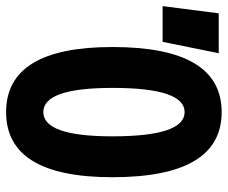

<svg xmlns="http://www.w3.org/2000/svg" viewBox="-88 -664 753 635"><g transform="rotate(90 288.5 -346.5)"><path d="M341.8 9.8Q126.5 9.8 126.5 -341.8Q126.5 -703.1 341.8 -703.1Q557.1 -703.1 557.1 -341.8Q557.1 9.8 341.8 9.8ZM-8.8 -507.8 15.1 -693.4H147L109.4 -507.8ZM341.8 -113.3Q421.9 -113.3 421.9 -341.8Q421.9 -580.6 341.8 -580.6Q261.7 -580.6 261.7 -341.8Q261.7 -113.3 341.8 -113.3Z"/></g></svg>

Font: Cascadia Mono
Style: Regular
Weight: 400
Monospace: yes
Designer: Aaron Bell
Foundry: Saja Typeworks
Version: Version 2404.023